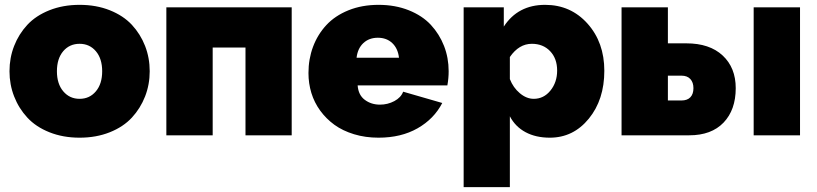

<svg xmlns="http://www.w3.org/2000/svg" viewBox="-20 -556 3357 789"><path d="M19 -263.2Q19 -318.4 38.1 -367.2Q57.1 -416 92.3 -453.9Q127.4 -491.7 183.1 -513.9Q238.8 -536.1 307.1 -536.1Q375.5 -536.1 431.2 -513.9Q486.8 -491.7 522 -453.9Q557.1 -416 576.2 -367.2Q595.2 -318.4 595.2 -263.2Q595.2 -208.5 576.2 -159.7Q557.1 -110.8 522 -72.8Q486.8 -34.7 431.2 -12.5Q375.5 9.8 307.1 9.8Q238.8 9.8 183.1 -12.5Q127.4 -34.7 92.3 -72.8Q57.1 -110.8 38.1 -159.7Q19 -208.5 19 -263.2ZM307.1 -376Q265.6 -376 239.7 -345.5Q213.9 -314.9 213.9 -263.2Q213.9 -211.4 240 -180.7Q266.1 -149.9 307.1 -149.9Q348.1 -149.9 374 -180.7Q399.9 -211.4 399.9 -263.2Q399.9 -314.9 374 -345.5Q348.1 -376 307.1 -376Z M663.6 0V-525.9H1178.7V0H988.8V-360.8H854V0Z M1535.6 9.8Q1481.4 9.8 1434.8 -4.4Q1388.2 -18.6 1354.2 -43.2Q1320.3 -67.9 1295.9 -101.3Q1271.5 -134.8 1259.5 -174.1Q1247.6 -213.4 1247.6 -255.9Q1247.6 -313.5 1266.4 -363.8Q1285.2 -414.1 1320.8 -452.6Q1356.4 -491.2 1411.9 -513.7Q1467.3 -536.1 1535.6 -536.1Q1604 -536.1 1659.7 -513.9Q1715.3 -491.7 1750.5 -453.9Q1785.6 -416 1804.7 -367.2Q1823.7 -318.4 1823.7 -263.2Q1823.7 -234.4 1818.4 -205.1H1449.7Q1452.6 -165.5 1479 -145.8Q1505.4 -126 1541.5 -126Q1573.2 -126 1600.6 -140.6Q1627.9 -155.3 1636.7 -179.2L1797.4 -132.8Q1763.7 -67.4 1696 -28.8Q1628.4 9.8 1535.6 9.8ZM1445.3 -318.8H1619.6Q1615.2 -356.9 1592 -378.9Q1568.8 -400.9 1532.7 -400.9Q1496.6 -400.9 1473.1 -378.9Q1449.7 -356.9 1445.3 -318.8Z M2075.2 -78.1V212.9H1885.3V-525.9H2050.3V-446.8Q2108.4 -536.1 2220.2 -536.1Q2325.2 -536.1 2394.3 -459Q2463.4 -381.8 2463.4 -265.1Q2463.4 -146.5 2399.7 -68.4Q2335.9 9.8 2239.3 9.8Q2182.1 9.8 2139.9 -12.7Q2097.7 -35.2 2075.2 -78.1ZM2269.5 -266.1Q2269.5 -315.4 2240.7 -345.7Q2211.9 -376 2165.5 -376Q2112.8 -376 2075.2 -321.8V-231Q2088.9 -195.8 2116.2 -172.9Q2143.6 -149.9 2173.3 -149.9Q2214.4 -149.9 2241.9 -183.8Q2269.5 -217.8 2269.5 -266.1Z M2534.2 0V-525.9H2724.6V-377.9H2800.3Q2896 -377.9 2949.7 -327.9Q3003.4 -277.8 3003.4 -193.8Q3003.4 -104.5 2953.4 -52.2Q2903.3 0 2812.5 0ZM3077.1 0V-525.9H3267.6V0ZM2724.6 -143.1H2780.3Q2804.2 -143.1 2816.9 -156.2Q2829.6 -169.4 2829.6 -193.8Q2829.6 -217.3 2816.9 -231.2Q2804.2 -245.1 2780.3 -245.1H2724.6Z"/></svg>

Font: Rawline Black
Style: Regular
Weight: 900
Designer: Matt McInerney, Pablo Impallari, Rodrigo Fuenzalida
Foundry: Matt McInerney, Pablo Impallari, Rodrigo Fuenzalida
Version: Version 4.020;PS 004.020;hotconv 1.0.88;makeotf.lib2.5.64775